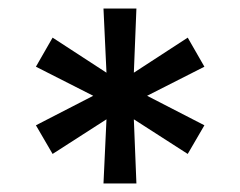

<svg xmlns="http://www.w3.org/2000/svg" viewBox="-20 -747 562 449"><path d="M103 -387 64 -454 198 -523 64 -591 103 -659 229 -577 222 -727H299L293 -577L419 -659L458 -591L324 -523L458 -454L419 -387L293 -468L299 -318H222L229 -468Z"/></svg>

Font: Sinter Medium
Style: Regular
Weight: 500
Foundry: Adobe & rsms
Version: Version 1.000